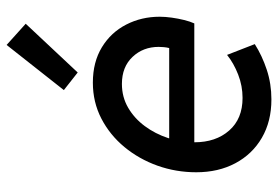

<svg xmlns="http://www.w3.org/2000/svg" viewBox="-149 -676 833 575"><g transform="rotate(-90 267.5 -388.5)"><path d="M257.3 7.8Q191.4 7.8 142.3 -20.8Q93.3 -49.3 66.2 -100.1Q39.1 -150.9 39.1 -217.3Q39.1 -277.8 58.8 -333.3Q78.6 -388.7 114.7 -432.4Q150.9 -476.1 200 -501.5Q249 -526.9 307.6 -526.9Q369.1 -526.9 413.6 -499.8Q458 -472.7 481.4 -427Q504.9 -381.3 504.9 -326.7Q504.9 -310.1 502.2 -290.8Q499.5 -271.5 495.1 -253.7Q490.7 -235.8 484.9 -223.1H108.4L121.6 -298.3H411.1Q413.1 -306.2 413.8 -314.2Q414.6 -322.3 414.6 -329.6Q414.6 -376.5 384.5 -408.2Q354.5 -439.9 303.7 -439.9Q264.6 -439.9 232.7 -421.4Q200.7 -402.8 177.5 -371.6Q154.3 -340.3 141.6 -301.8Q128.9 -263.2 128.9 -222.7Q128.9 -158.7 164.1 -118.7Q199.2 -78.6 261.7 -78.6Q297.9 -78.6 331.8 -91.8Q365.7 -105 390.6 -125L422.9 -42Q388.2 -20 346.2 -6.1Q304.2 7.8 257.3 7.8ZM337.9 -572.3 285.2 -613.8 420.4 -785.2 483.9 -728Z"/></g></svg>

Font: Reddit Sans Medium
Style: Italic
Weight: 500
Italic angle: -11.25°
Designer: Stephen Hutchings
Version: Version 1.013